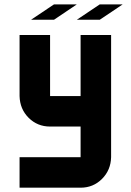

<svg xmlns="http://www.w3.org/2000/svg" viewBox="-20 -871 606 891"><path d="M495.6 -141.6Q494.1 -81.5 453.4 -40.8Q412.6 0 354 0H70.8V-141.6H354V-283.7H212.4Q153.8 -283.7 113 -324.2Q72.3 -364.7 70.8 -425.3V-708.5H212.4V-425.3H354V-708.5H495.6ZM124 -779.3 230.5 -850.6H336.4L230.5 -779.3ZM336.4 -779.3 442.9 -850.6H549.3L442.9 -779.3Z"/></svg>

Font: Blazma
Style: Regular
Weight: 400
Designer: GGBotNet
Version: 1.00